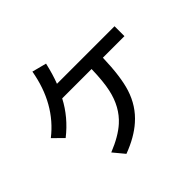

<svg xmlns="http://www.w3.org/2000/svg" viewBox="-200 -1066 1359 1359"><g transform="rotate(-45 480.0 -386.0)"><path d="M921.9 -543.9H706.1Q700.7 -357.9 667.5 -254.4Q629.9 -136.2 540.5 -58.1Q464.8 9.3 342.8 55.2L273.9 -27.8Q389.6 -74.2 454.6 -132.8Q543.9 -212.9 573.2 -346.7Q589.8 -421.4 592.8 -543.9H298.8Q234.4 -419.9 117.7 -328.1L43 -401.9Q235.8 -552.7 283.7 -827.1L392.1 -798.8Q371.1 -708 345.7 -643.1H921.9Z"/></g></svg>

Font: BIZ UDPGothic
Style: Bold
Weight: 700
Designer: TypeBank Co., Ltd.
Foundry: Morisawa Inc.
Version: Version 1.051